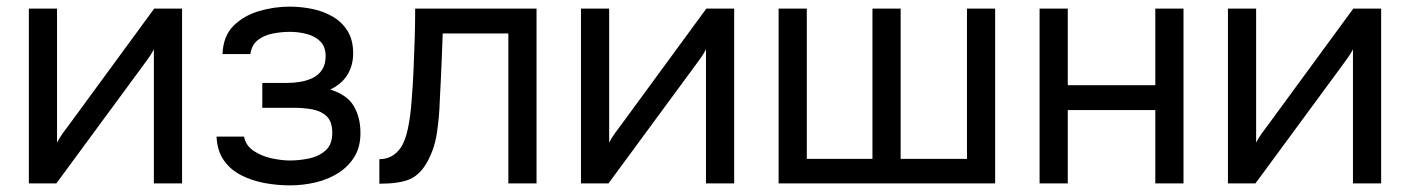

<svg xmlns="http://www.w3.org/2000/svg" viewBox="-20 -553 4252 579"><path d="M67 0V-527H152V-123Q159 -137 171 -153.5Q183 -170 190 -179L445 -527H529V0H444V-404Q436 -389 426.5 -376Q417 -363 409 -352L150 0Z M854 6Q816 6 778 -1Q740 -8 707.5 -24.5Q675 -41 655 -69.5Q635 -98 633 -141H716Q721 -114 745 -98Q769 -82 799.5 -75.5Q830 -69 854 -69Q882 -69 911.5 -75Q941 -81 961.5 -99Q982 -117 982 -152Q982 -186 965.5 -202Q949 -218 922.5 -223Q896 -228 865 -228H771V-303H848Q867 -303 887 -306.5Q907 -310 924 -318.5Q941 -327 951.5 -343Q962 -359 962 -384Q962 -412 946 -428Q930 -444 905 -450.5Q880 -457 854 -457Q830 -457 803.5 -452Q777 -447 758 -432.5Q739 -418 735 -390H651Q653 -444 684 -475Q715 -506 761 -519.5Q807 -533 853 -533Q888 -533 922 -526Q956 -519 984 -502.5Q1012 -486 1028.5 -459Q1045 -432 1045 -392Q1045 -356 1028 -328Q1011 -300 976 -283Q1027 -267 1047 -233Q1067 -199 1067 -152Q1067 -110 1049 -80.5Q1031 -51 1000.5 -31.5Q970 -12 932 -3Q894 6 854 6Z M1124 1V-73Q1144 -73 1160 -81.5Q1176 -90 1188 -107Q1202 -127 1210 -165Q1218 -203 1221 -246Q1225 -294 1227 -340.5Q1229 -387 1230.5 -433Q1232 -479 1232 -527H1598V0H1513V-452H1315Q1314 -418 1312.5 -383.5Q1311 -349 1309.5 -314.5Q1308 -280 1306 -245Q1305 -205 1298 -155Q1291 -105 1268 -64Q1246 -25 1214.5 -12Q1183 1 1124 1Z M1732 0V-527H1817V-123Q1824 -137 1836 -153.5Q1848 -170 1855 -179L2110 -527H2194V0H2109V-404Q2101 -389 2091.5 -376Q2082 -363 2074 -352L1815 0Z M2328 0V-527H2413V-74H2611V-527H2696V-74H2896V-527H2981V0Z M3115 0V-527H3200V-296H3464V-527H3549V0H3464V-221H3200V0Z M3683 0V-527H3768V-123Q3775 -137 3787 -153.5Q3799 -170 3806 -179L4061 -527H4145V0H4060V-404Q4052 -389 4042.5 -376Q4033 -363 4025 -352L3766 0Z"/></svg>

Font: Onest
Style: Regular
Weight: 400
Designer: Dmitri Voloshin, Andrey Kudryavtsev
Foundry: Dmitri Voloshin, Andrey Kudryavtsev
Version: Version 1.000;gftools[0.9.33]